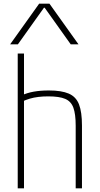

<svg xmlns="http://www.w3.org/2000/svg" viewBox="-20 -1020 540 1040"><path d="M390 -339Q390 -402 377.5 -436.5Q365 -471 333 -484.5Q301 -498 242 -498Q213 -498 188 -495Q163 -492 141 -485.5Q119 -479 96 -468L94 -502Q126 -517 162.5 -523.5Q199 -530 245 -530Q313 -530 352.5 -513Q392 -496 408 -454.5Q424 -413 424 -340V0H390ZM76 0V-730H110V0ZM35 -780 192 -1000H248L405 -780H363L222 -978H218L77 -780Z"/></svg>

Font: M PLUS Code Latin ExtraLight
Style: Regular
Weight: 250
Designer: Coji Morishita
Foundry: UNDERFOREST DESIGN
Version: Version 1.002; ttfautohint (v1.8.3)